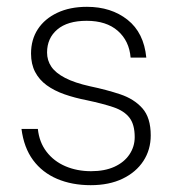

<svg xmlns="http://www.w3.org/2000/svg" viewBox="-20 -531 514 563"><path d="M246 12Q191 12 147.5 -6.5Q104 -25 77 -61.5Q50 -98 43 -153H91Q95 -114 116.5 -86Q138 -58 172 -43.5Q206 -29 247 -29Q287 -29 315.5 -42Q344 -55 359.5 -78Q375 -101 375 -129Q375 -166 359.5 -186Q344 -206 313 -216.5Q282 -227 235 -237Q199 -244 169 -254.5Q139 -265 117 -281Q95 -297 83 -320Q71 -343 71 -374Q71 -415 91 -445.5Q111 -476 148 -493.5Q185 -511 235 -511Q306 -511 354 -473Q402 -435 409 -362H363Q359 -411 325.5 -440.5Q292 -470 234 -470Q178 -470 148 -444.5Q118 -419 118 -377Q118 -354 130.5 -335.5Q143 -317 171 -302.5Q199 -288 244 -278Q292 -268 332.5 -254.5Q373 -241 397.5 -213.5Q422 -186 422 -134Q422 -92 400.5 -59Q379 -26 339.5 -7Q300 12 246 12Z"/></svg>

Font: DM Sans 20pt ExtraLight
Style: Regular
Weight: 250
Version: Version 4.004;gftools[0.9.30]